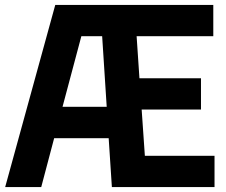

<svg xmlns="http://www.w3.org/2000/svg" viewBox="-20 -760 917 780"><path d="M1 0 204.5 -740H846.5V-613H535L546.5 -442H796.5V-315H555.5L568.5 -127H851.5V0H434.5L421.5 -198.5H200L147.5 0ZM310.5 -613 234 -326H413.5L395 -613Z"/></svg>

Font: Encode Sans Cnd
Style: Bold
Weight: 700
Width: 3
Designer: Multiple Designers
Foundry: Impallari Type
Version: Version 3.002; ttfautohint (v1.8.3) -l 8 -r 50 -G 200 -x 14 